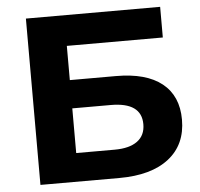

<svg xmlns="http://www.w3.org/2000/svg" viewBox="-51 -752 840 805"><g transform="rotate(-5 369.0 -350.0)"><path d="M87 0V-700H652V-571H248V-427H442Q569 -427 635.5 -374Q702 -321 702 -221Q702 -116 628 -58Q554 0 419 0ZM248 -120H410Q472 -120 505.5 -144.5Q539 -169 539 -216Q539 -308 410 -308H248Z"/></g></svg>

Font: Montserrat Z
Style: Bold
Weight: 700
Designer: Julieta Ulanovsky
Foundry: Julieta Ulanovsky
Version: Version 8.000